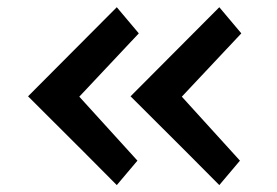

<svg xmlns="http://www.w3.org/2000/svg" viewBox="-20 -582 785 545"><path d="M350.6 -308.6Q414.1 -372.1 602.5 -561.5Q618.2 -543 665 -487.3Q623 -442.4 496.1 -307.6Q537.1 -262.7 661.1 -126Q646.5 -108.4 602.5 -56.6Q540 -120.1 350.6 -308.6ZM59.6 -308.6Q123 -372.1 311.5 -561.5Q327.1 -543 374 -487.3Q332 -442.4 205.1 -307.6Q246.1 -262.7 370.1 -126Q355.5 -108.4 311.5 -56.6Q249 -120.1 59.6 -308.6Z"/></svg>

Font: Alata=Ham
Style: Regular
Weight: 400
Designer: Spyros Zevelakis, Eben Sorkin
Version: Version 1.004